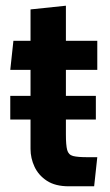

<svg xmlns="http://www.w3.org/2000/svg" viewBox="-20 -643 384 673"><path d="M221 10Q174 10 144.5 -9.2Q115 -28.5 101 -58.5Q87 -88.5 87 -121V-398H16L27 -500H87V-610L211 -623V-500H321V-398H211V-172Q211 -134 215.5 -117.2Q220 -100.5 236 -96.2Q252 -92 287 -92H321L310 10ZM16 -224V-307H316V-224Z"/></svg>

Font: Cabin Resolve
Style: Bold-Resolve
Weight: 700
Designer: Pablo Impallari
Foundry: Pablo Impallari. http://www.impallari.com Igino Marini. http://www.ikern.com
Version: Version 3.001